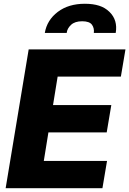

<svg xmlns="http://www.w3.org/2000/svg" viewBox="-20 -986 677 1006"><path d="M130.3 -727.3H637.4L613.3 -584.5H282L257.8 -435.4H563.2L539.1 -292.3H233.7L209.5 -142.8H540.8L516.7 0H9.6ZM214.8 -813.6Q226.2 -880.7 282.7 -923.7Q339.1 -966.3 424.7 -966.3Q467.7 -966.3 499.3 -956.1Q530.9 -946 553.6 -923.7Q597.7 -880.7 586.3 -813.6H471.6Q474.8 -838.1 462 -856.2Q448.9 -874.6 410.5 -874.6Q372.2 -874.6 352.3 -855.8Q332 -837 329.5 -813.6Z"/></svg>

Font: Inter P Extra Bold
Style: Italic
Weight: 800
Italic angle: 9.39999°
Designer: Rasmus Andersson
Foundry: rsms
Version: Version 3.018;git-588b23468